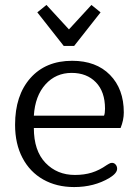

<svg xmlns="http://www.w3.org/2000/svg" viewBox="-20 -745 559 777"><path d="M131 -695 168 -725 259 -626 350 -725 387 -695 280 -559H238ZM41 -240Q41 -359 103 -429Q165 -499 272 -499Q369 -499 425 -442Q481 -385 481 -290Q481 -259 468 -227H117Q117 -135 164 -86Q211 -37 283 -37Q321 -37 351.5 -46.5Q382 -56 412 -77Q414 -78 420.5 -82Q427 -86 433 -86Q442 -86 448 -79Q454 -72 454 -62Q454 -44 423 -25Q361 12 280 12Q209 12 155 -18.5Q101 -49 71 -106Q41 -163 41 -240ZM401 -277Q405 -286 405 -305Q405 -374 368 -412Q331 -450 270 -450Q206 -450 164 -403.5Q122 -357 117 -277Z"/></svg>

Font: Maitree
Style: Regular
Weight: 400
Designer: CadsonDemak Team
Foundry: CadsonDemak
Version: Version 1.000